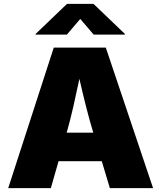

<svg xmlns="http://www.w3.org/2000/svg" viewBox="-20 -974 835 994"><path d="M22.5 0 258.3 -727.5H527.8L772.5 0H548.8L506.8 -139.6H283.2L243.2 0ZM325.2 -287.1H462.9Q442.9 -353.5 425 -424.1Q407.2 -494.6 391.1 -565.9Q376 -494.6 360.1 -424.1Q344.2 -353.5 325.2 -287.1ZM326.2 -794.9H164.1V-797.9L327.1 -954.1H463.9L627 -797.9V-794.9H464.8L395.5 -876Z"/></svg>

Font: Inter Black
Style: Regular
Weight: 900
Designer: Rasmus Andersson
Foundry: rsms
Version: Version 4.000;git-a52131595